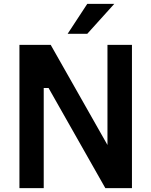

<svg xmlns="http://www.w3.org/2000/svg" viewBox="-20 -968 779 988"><path d="M328 -794 429 -948H568L429 -794ZM80 0V-737H241L533 -222V-737H659V0H522L230 -515H205V0Z"/></svg>

Font: Tomorrow Medium
Style: Regular
Weight: 500
Designer: Tony de Marco, Monica Rizzolli
Foundry: Just in Type
Version: Version 2.002